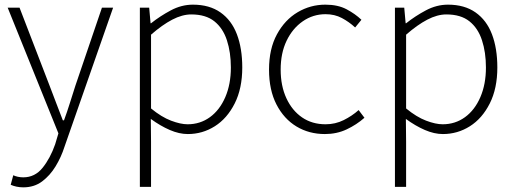

<svg xmlns="http://www.w3.org/2000/svg" viewBox="-20 -563 2215 825"><path d="M80 242Q65 242 51 239Q37 236 26 231L37 190Q45 194 56.5 196.5Q68 199 80 199Q130 199 163 158Q196 117 217 57L231 10L13 -530H64L193 -195Q206 -161 221 -121.5Q236 -82 250 -46H255Q268 -81 280.5 -121Q293 -161 304 -195L418 -530H466L257 68Q243 112 219 151.5Q195 191 161 216.5Q127 242 80 242Z M581 240V-530H621L627 -463H629Q668 -494 714 -518.5Q760 -543 809 -543Q880 -543 927.5 -509.5Q975 -476 998 -415.5Q1021 -355 1021 -273Q1021 -183 988.5 -118.5Q956 -54 903 -20.5Q850 13 787 13Q750 13 709.5 -4.5Q669 -22 628 -52L629 46V240ZM786 -29Q840 -29 882 -59.5Q924 -90 948 -145.5Q972 -201 972 -273Q972 -338 955 -390Q938 -442 901 -471.5Q864 -501 802 -501Q763 -501 720 -478.5Q677 -456 629 -414V-97Q674 -60 715 -44.5Q756 -29 786 -29Z M1376 13Q1308 13 1254 -19.5Q1200 -52 1168 -114Q1136 -176 1136 -264Q1136 -353 1170 -415.5Q1204 -478 1259 -510.5Q1314 -543 1378 -543Q1432 -543 1469.5 -523Q1507 -503 1533 -478L1506 -445Q1480 -469 1449 -485.5Q1418 -502 1379 -502Q1325 -502 1281 -471.5Q1237 -441 1211.5 -388Q1186 -335 1186 -264Q1186 -194 1210.5 -141Q1235 -88 1278 -58.5Q1321 -29 1379 -29Q1421 -29 1457 -47Q1493 -65 1521 -90L1546 -57Q1512 -27 1469.5 -7Q1427 13 1376 13Z M1677 240V-530H1717L1723 -463H1725Q1764 -494 1810 -518.5Q1856 -543 1905 -543Q1976 -543 2023.5 -509.5Q2071 -476 2094 -415.5Q2117 -355 2117 -273Q2117 -183 2084.5 -118.5Q2052 -54 1999 -20.5Q1946 13 1883 13Q1846 13 1805.5 -4.5Q1765 -22 1724 -52L1725 46V240ZM1882 -29Q1936 -29 1978 -59.5Q2020 -90 2044 -145.5Q2068 -201 2068 -273Q2068 -338 2051 -390Q2034 -442 1997 -471.5Q1960 -501 1898 -501Q1859 -501 1816 -478.5Q1773 -456 1725 -414V-97Q1770 -60 1811 -44.5Q1852 -29 1882 -29Z"/></svg>

Font: Noto Sans SC ExtraLight
Style: Regular
Weight: 250
Designer: Ryoko NISHIZUKA 西塚涼子 (kana, bopomofo & ideographs); Paul D. Hunt (Latin, Greek & Cyrillic); Sandoll Communications 산돌커뮤니
Foundry: Adobe
Version: Version 2.004-H2;hotconv 1.0.118;makeotfexe 2.5.65603